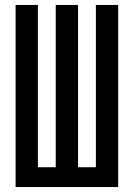

<svg xmlns="http://www.w3.org/2000/svg" viewBox="-20 -755 540 775"><path d="M43 0V-735H133V-80H205V-735H295V-80H367V-735H457V0Z"/></svg>

Font: Iosevka SS18 Medium
Style: Regular
Weight: 500
Monospace: yes
Designer: Belleve Invis
Foundry: Belleve Invis
Version: Version 25.1.1; ttfautohint (v1.8.4)